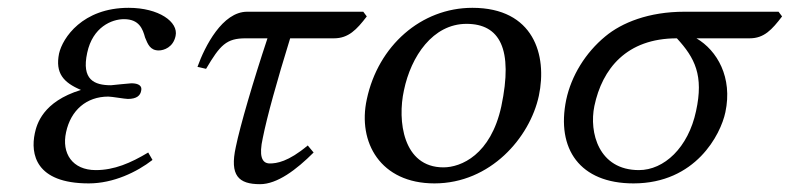

<svg xmlns="http://www.w3.org/2000/svg" viewBox="-20 -459 2020 491"><path d="M149 -121C161 -177 201 -212 257 -212C266 -212 299 -206 307 -206C330 -206 339 -215 341 -227C344 -239 335 -246 316 -246C311 -246 265 -241 264 -241C221 -241 188 -255 203 -324C217 -390 266 -410 297 -410C336 -410 345 -385 351 -363C358 -346 364 -330 386 -330C399 -330 423 -338 429 -367C437 -403 386 -439 309 -439C191 -439 140 -362 131 -322C121 -272 142 -248 187 -229C89 -199 74 -141 69 -118C58 -66 70 10 207 10C270 10 330 -19 370 -50L359 -69C314 -42 272 -24 225 -24C165 -24 137 -67 149 -121Z M612 -429C549 -429 504 -341 485 -288L507 -283C543 -344 559 -361 608 -361H664C628 -253 594 -137 583 -83C567 -10 590 12 645 12C689 12 738 -25 782 -69L767 -87C717 -45 687 -41 670 -41C649 -41 642 -61 652 -106C663 -161 688 -251 722 -361H834C871 -361 892 -383 918 -417L909 -429Z M918 -205C894 -95 953 10 1091 10C1234 10 1335 -107 1358 -214C1380 -318 1345 -439 1188 -439C1057 -439 947 -342 918 -205ZM1173 -398C1258 -398 1293 -334 1262 -187C1235 -63 1159 -31 1114 -31C1010 -31 996 -151 1013 -228C1031 -315 1087 -398 1173 -398Z M1897 -361C1934 -361 1954 -383 1980 -417L1971 -429H1730C1639 -429 1570 -401 1528 -366C1477 -324 1441 -265 1428 -204C1402 -78 1463 10 1600 10C1759 10 1823 -115 1835 -172C1854 -261 1814 -330 1761 -361ZM1614 -24C1511 -24 1486 -120 1500 -188C1520 -283 1582 -361 1711 -361C1757 -311 1780 -266 1760 -175C1740 -81 1678 -24 1614 -24Z"/></svg>

Font: Libertinus Sans
Style: Italic
Weight: 400
Italic angle: -12°
Designer: Philipp H. Poll, Khaled Hosny
Foundry: Caleb Maclennan
Version: Version 7.050;RELEASE